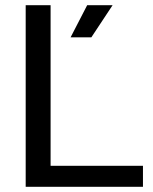

<svg xmlns="http://www.w3.org/2000/svg" viewBox="-20 -720 591 740"><path d="M79 0H531V-81H175V-700H79ZM252 -576H332L414 -700H316Z"/></svg>

Font: Arthouse Owned Medium
Style: Regular
Weight: 500
Designer: Jeremy Tribby
Foundry: Tribby Type
Version: Version 1.000;PS 001.000;hotconv 1.0.88;makeotf.lib2.5.64775